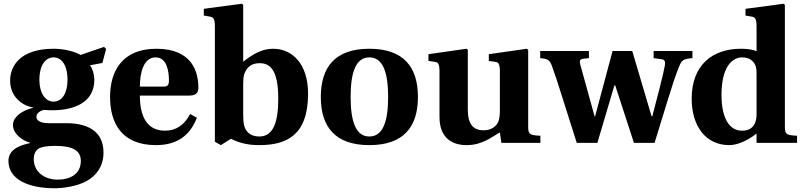

<svg xmlns="http://www.w3.org/2000/svg" viewBox="-20 -762 4280 1024"><path d="M25 96C25 194 129 242 272 242C316 242 389 232 439 205C494 176 532 124 532 52C532 -68 439 -105 334 -105H241C192 -105 174 -121 174 -139C174 -161 200 -173 214 -176C233 -174 248 -174 260 -174C378 -174 483 -217 483 -336C483 -366 473 -397 460 -414L526 -426L546 -501L535 -512L410 -469C377 -488 321 -502 267 -502C87 -502 34 -410 34 -332C34 -249 95 -199 156 -189V-187C91 -171 49 -135 49 -95C49 -51 97 -11 141 -1V1C99 10 25 29 25 96ZM160 86C160 58 171 41 185 31C199 22 229 16 273 16C358 16 411 35 411 96C411 167 354 196 287 196C220 196 160 157 160 86ZM190 -335C190 -420 226 -456 266 -456C305 -456 340 -420 340 -336C340 -265 311 -220 265 -220C222 -220 190 -266 190 -335Z M567 -245C567 -109 626 12 812 12C931 12 996 -46 1030 -134L994 -154C964 -97 921 -65 860 -65C760 -65 726 -147 726 -252H984C1020 -252 1038 -262 1038 -294C1038 -376 1007 -502 814 -502C634 -502 567 -385 567 -245ZM726 -300C726 -372 745 -456 810 -456C871 -456 881 -380 881 -333C881 -306 873 -300 850 -300Z M1067 -679 1102 -673C1118 -670 1126 -661 1126 -621V-6L1158 12L1212 -22C1248 -3 1296 12 1361 12C1504 12 1623 -36 1623 -262C1623 -425 1536 -502 1436 -502C1373 -502 1324 -469 1277 -433V-736L1270 -742L1067 -715ZM1277 -154V-312C1277 -333 1278 -354 1283 -368C1296 -402 1319 -425 1364 -425C1413 -425 1464 -400 1464 -237C1464 -111 1438 -34 1363 -34C1314 -34 1288 -61 1281 -98C1278 -113 1277 -135 1277 -154Z M1691 -245C1691 -85 1768 12 1950 12C2132 12 2209 -85 2209 -245C2209 -405 2132 -502 1950 -502C1768 -502 1691 -405 1691 -245ZM1850 -245C1850 -379 1879 -456 1950 -456C2021 -456 2050 -379 2050 -245C2050 -111 2021 -34 1950 -34C1879 -34 1850 -111 1850 -245Z M2265 -437 2300 -432C2316 -430 2324 -421 2324 -381V-138C2324 -21 2397 12 2469 12C2554 12 2606 -34 2646 -56L2654 0H2862V-38C2805 -41 2797 -45 2797 -87V-496L2790 -502L2587 -473V-437L2622 -432C2638 -430 2646 -421 2646 -381V-170C2646 -153 2644 -129 2638 -114C2629 -91 2603 -67 2559 -67C2506 -67 2475 -98 2475 -176V-496L2468 -502L2265 -473Z M2861 -452C2901 -448 2912 -443 2924 -409C2946 -348 2952 -328 2972 -265L3056 0H3166L3257 -307H3261L3361 0H3471L3543 -234C3564 -303 3585 -366 3600 -402C3615 -441 3622 -448 3673 -452V-490H3466V-452L3509 -446C3527 -443 3529 -432 3526 -413C3517 -363 3484 -236 3459 -142H3455L3352 -490H3247L3154 -142H3151L3075 -417C3069 -439 3073 -447 3093 -449L3121 -452V-490H2861Z M3669 -236C3669 -90 3743 12 3870 12C3907 12 3961 -7 4015 -50V0H4231V-38C4174 -41 4166 -45 4166 -87V-736L4159 -742L3956 -715V-679L3991 -673C4007 -670 4015 -661 4015 -621V-489C3993 -498 3965 -502 3931 -502C3856 -502 3790 -480 3744 -437C3697 -393 3669 -326 3669 -236ZM3828 -256C3828 -403 3883 -456 3939 -456C3977 -456 3997 -437 4007 -417C4015 -402 4015 -379 4015 -358V-152C4015 -112 4001 -65 3937 -65C3872 -65 3828 -128 3828 -256Z"/></svg>

Font: Heuristica
Style: Bold
Weight: 700
Version: Version 1.0.1